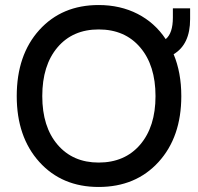

<svg xmlns="http://www.w3.org/2000/svg" viewBox="-20 -730 788 763"><path d="M372 13Q226 13 136.2 -86.5Q46.5 -186 46.5 -348Q46.5 -511.5 136.2 -610.8Q226 -710 372 -710Q458 -710 526.8 -674.8Q595.5 -639.5 638.5 -574.5Q667 -598 667 -660V-697H735.5V-654Q735.5 -553.5 670 -514.5Q700.5 -441.5 700.5 -348Q700.5 -185.5 610 -86.2Q519.5 13 372 13ZM148 -348Q148 -226 208.8 -155Q269.5 -84 372 -84Q476 -84 537 -155.2Q598 -226.5 598 -348Q598 -470 537.2 -541.5Q476.5 -613 372 -613Q269 -613 208.5 -541.8Q148 -470.5 148 -348Z"/></svg>

Font: HK Grotesk Medium
Style: Regular
Weight: 500
Designer: Alfredo Marco Pradil
Foundry: Hanken Design Co.
Version: Version 3.001;FEAKit 1.0